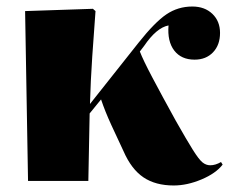

<svg xmlns="http://www.w3.org/2000/svg" viewBox="-20 -555 725 589"><path d="M513 14Q457 14 420 -11Q383 -36 359 -91Q341 -129 321.5 -171.5Q302 -214 290 -250L255 -207L251 0H66L57 -521L265 -528L273 -521Q268 -456 263 -381.5Q258 -307 256 -236L405 -424Q455 -487 490.5 -511Q526 -535 570 -535Q608 -535 631.5 -512.5Q655 -490 655 -454Q655 -417 633.5 -394.5Q612 -372 577 -372Q536 -372 514.5 -400Q493 -428 497 -477Q460 -470 422 -414L409 -397Q419 -371 447.5 -317Q476 -263 519 -185Q553 -125 571.5 -95.5Q590 -66 601 -57Q612 -48 625 -48Q641 -48 658 -58L663 -50Q642 -23 598 -4.5Q554 14 513 14Z"/></svg>

Font: Literata 72pt ExtraBold
Style: Regular
Weight: 800
Designer: Latin by Veronika Burian and Jose Scaglione. Greek by Irene Vlachou. Cyrillic by Vera Evstafieva.
Foundry: TypeTogether
Version: Version 3.002